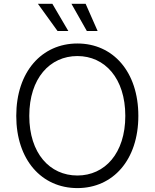

<svg xmlns="http://www.w3.org/2000/svg" viewBox="-20 -962 799 992"><path d="M379.9 9.8C564 9.8 694.8 -135.7 694.8 -363.3C694.8 -591.3 564 -737.3 379.9 -737.3C195.8 -737.3 64 -591.3 64 -363.3C64 -135.7 195.3 9.8 379.9 9.8ZM379.9 -55.2C236.8 -55.2 131.3 -170.4 131.3 -363.3C131.3 -557.6 237.8 -672.4 379.9 -672.4C521.5 -672.4 627.4 -557.6 627.4 -363.3C627.4 -169.9 521.5 -55.2 379.9 -55.2ZM428.7 -801.8H484.4L422.4 -942.4H349.1ZM277.3 -801.8H333L250.5 -942.4H175.8Z"/></svg>

Font: Raveo Light
Style: Regular
Weight: 300
Designer: Jakub Foglar, Rasmus Andersson (Inter)
Foundry: Jakubfoglar.com
Version: Version 1.100;Glyphs 3.2.3 (3260)